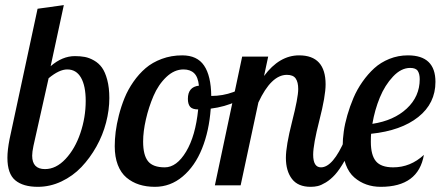

<svg xmlns="http://www.w3.org/2000/svg" viewBox="-20 -720 1731 746"><path d="M17.1 -179.2 126 -686 228 -700.2 176.8 -462.9Q222.2 -502 271 -502Q292 -502 309.3 -498.8Q326.7 -495.6 345.2 -485.1Q363.8 -474.6 376.2 -457.3Q388.7 -439.9 396.7 -409.7Q404.8 -379.4 404.8 -338.9Q404.8 -292.5 392.1 -243.7Q379.4 -194.8 354.5 -150.4Q329.6 -106 296.4 -71Q263.2 -36.1 219 -15.1Q174.8 5.9 127 5.9Q69.8 5.9 39.3 -19.5Q8.8 -44.9 8.8 -106.9Q8.8 -136.7 17.1 -179.2ZM313 -328.1Q313 -386.2 294.7 -418.2Q276.4 -450.2 241.2 -450.2Q210 -450.2 168.9 -416L109.9 -152.8Q105 -129.4 105 -115.2Q105 -63 154.8 -63Q197.8 -63 234.6 -102.3Q271.5 -141.6 292.2 -202.6Q313 -263.7 313 -328.1Z M688 -504.9Q746.1 -504.9 772.9 -465.3Q799.8 -425.8 800.8 -347.2Q890.1 -347.2 964.8 -407.2L974.1 -379.9Q946.3 -347.7 899.7 -326.2Q853 -304.7 798.8 -297.9Q792.5 -210.9 764.9 -142.6Q737.3 -74.2 689.7 -34.2Q642.1 5.9 582 5.9Q548.3 5.9 520.8 -2.9Q493.2 -11.7 471.4 -30Q449.7 -48.3 437.7 -79.3Q425.8 -110.4 425.8 -151.9Q425.8 -178.2 429.4 -207.8Q433.1 -237.3 441.9 -272Q450.7 -306.6 463.9 -339.1Q477.1 -371.6 498.3 -402.1Q519.5 -432.6 545.7 -455.1Q571.8 -477.5 608.6 -491.2Q645.5 -504.9 688 -504.9ZM620.1 -69.8Q666.5 -69.8 703.1 -130.9Q739.7 -191.9 750 -294.9Q727.1 -294.9 718.5 -305.4Q710 -315.9 710 -335.9Q710 -382.3 752.9 -387.2Q749.5 -420.9 734.4 -435.5Q719.2 -450.2 692.9 -450.2Q657.2 -450.2 626.2 -420.7Q595.2 -391.1 576.4 -347.2Q557.6 -303.2 546.9 -256.1Q536.1 -209 536.1 -169.9Q536.1 -117.2 555.2 -93.5Q574.2 -69.8 620.1 -69.8Z M920.9 -500H1022L1005.9 -424.8Q1065.4 -504.9 1142.1 -504.9Q1245.1 -504.9 1245.1 -392.1Q1245.1 -346.7 1220.9 -252.4Q1196.8 -158.2 1196.8 -119.1Q1196.8 -69.8 1227.1 -69.8Q1273.9 -69.8 1320.8 -179.2H1357.9Q1339.4 -130.9 1319.1 -95.5Q1298.8 -60.1 1281.7 -41.3Q1264.6 -22.5 1246.1 -11.2Q1227.5 0 1214.6 2.9Q1201.7 5.9 1187 5.9Q1137.7 5.9 1114.3 -24.9Q1090.8 -55.7 1090.8 -106.9Q1090.8 -152.8 1114.7 -246.8Q1138.7 -340.8 1138.7 -374Q1138.7 -400.9 1128.9 -415Q1119.1 -429.2 1094.7 -429.2Q1033.7 -429.2 983.9 -321.8L915 0H814.9Z M1671.9 -401.9Q1671.9 -318.4 1605.2 -265.4Q1538.6 -212.4 1421.9 -200.2Q1420.9 -189 1420.9 -168.9Q1420.9 -117.2 1440.7 -93.5Q1460.4 -69.8 1507.8 -69.8Q1574.7 -69.8 1627 -118.2Q1605.5 5.9 1459.5 5.9Q1429.2 5.9 1403.6 -3.2Q1377.9 -12.2 1356.7 -30.5Q1335.4 -48.8 1323.5 -80.6Q1311.5 -112.3 1311.5 -153.8Q1311.5 -179.2 1315.7 -209Q1319.8 -238.8 1329.6 -272.7Q1339.4 -306.6 1353.3 -339.4Q1367.2 -372.1 1388.2 -402.1Q1409.2 -432.1 1434.1 -454.8Q1459 -477.5 1492.9 -491.2Q1526.9 -504.9 1564.9 -504.9Q1671.9 -504.9 1671.9 -401.9ZM1573.7 -456.1Q1538.6 -456.1 1507.1 -422.6Q1475.6 -389.2 1455.8 -341.1Q1436 -293 1426.8 -238.8Q1510.3 -251.5 1560.5 -298.3Q1610.8 -345.2 1610.8 -412.1Q1610.8 -432.6 1603.3 -444.3Q1595.7 -456.1 1573.7 -456.1Z"/></svg>

Font: Lobster Two
Style: Italic
Weight: 400
Designer: Pablo Impallari
Foundry: Pablo Impallari. www.impallari.com
Version: Version 1.006